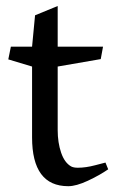

<svg xmlns="http://www.w3.org/2000/svg" viewBox="-20 -623 390 655"><path d="M17.1 -463.9H89.4L99.6 -570.8L176.8 -602.5V-463.9H331.5L323.7 -421.4L176.8 -396V-179.2Q176.8 -136.7 188.5 -102.3Q200.2 -67.9 222.7 -55.2Q231 -50.8 245.6 -50.8Q272.9 -50.8 304.7 -59.3Q336.4 -67.9 339.8 -68.4L349.1 -45.4Q319.3 -24.9 279.5 -6.3Q239.7 12.2 212.9 12.2Q89.4 12.2 89.4 -154.3V-396L8.3 -420.4Z"/></svg>

Font: Vesper Libre
Style: Regular
Weight: 400
Designer: Robert Keller & Kimya Gandhi
Foundry: Mota Italic
Version: Version 1.058